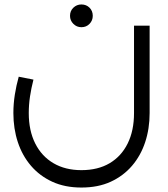

<svg xmlns="http://www.w3.org/2000/svg" viewBox="-20 -581 755 861"><path d="M345 260Q271 260 214.5 234Q158 208 119 162.5Q80 117 60 56.5Q40 -4 40 -74Q40 -115 46.5 -156.5Q53 -198 64 -237L130 -224Q120 -185 114.5 -148Q109 -111 109 -74Q109 5 138 62.5Q167 120 220 151Q273 182 345 182Q419 182 471.5 151Q524 120 552.5 62.5Q581 5 581 -74V-466H651V-74Q651 -4 631 56.5Q611 117 572 162.5Q533 208 476.5 234Q420 260 345 260ZM345 -459Q324 -459 309 -474Q294 -489 294 -510Q294 -532 309 -546.5Q324 -561 345 -561Q367 -561 381.5 -546.5Q396 -532 396 -510Q396 -489 381.5 -474Q367 -459 345 -459Z"/></svg>

Font: Alexandria Light
Style: Regular
Weight: 300
Designer: Mohamed Gaber
Foundry: Kief Type Foundry
Version: Version 5.100